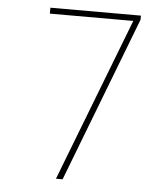

<svg xmlns="http://www.w3.org/2000/svg" viewBox="-52 -760 703 807"><g transform="rotate(5 300.0 -357.0)"><path d="M480 -689H128V-714H510V-697L242 0H214Z"/></g></svg>

Font: Noto Sans Mono UI Thin
Style: Regular
Weight: 250
Monospace: yes
Designer: Monotype Design team
Foundry: Monotype Imaging Inc.
Version: Version 1.000